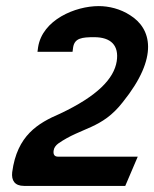

<svg xmlns="http://www.w3.org/2000/svg" viewBox="-20 -610 506 630"><path d="M59 0H391L432 -96H170C159 -96 154 -103 156 -116C157 -125 163 -133 171 -139C248 -193 314 -186 383 -275C503 -424 476 -517 407 -560C375 -581 337 -590 304 -590C227 -590 119 -545 105 -455L103 -440H218L220 -455C225 -485 249 -488 289 -488C344 -488 371 -461 363 -409C354 -352 300 -295 177 -237C105 -206 36 -166 20 -45C17 -18 28 0 59 0Z"/></svg>

Font: Charger Pro
Style: BlkNarObl
Weight: 900
Designer: Jasper
Foundry: Cannot Into Space Fonts
Version: Version 1.09